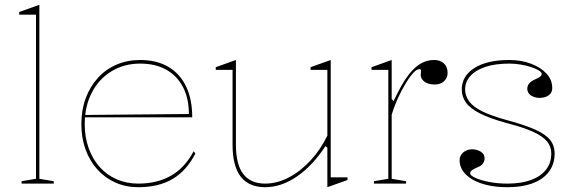

<svg xmlns="http://www.w3.org/2000/svg" viewBox="-20 -765 2391 800"><path d="M144 -20 204 -10V0H70V-10L130 -20V-704H60V-715L144 -745Z M564 -515Q633 -515 681.5 -486.5Q730 -458 755.5 -404.5Q781 -351 781 -276H333V-286L767 -290Q767 -355 742.5 -402Q718 -449 673 -474.5Q628 -500 564 -500Q497 -500 444.5 -468Q392 -436 362.5 -379Q333 -322 333 -248Q333 -193 349.5 -147.5Q366 -102 395.5 -69Q425 -36 466 -18Q507 0 556 0Q596 0 630.5 -8.5Q665 -17 693.5 -33.5Q722 -50 745.5 -75.5Q769 -101 787 -135L794 -125Q776 -90 752.5 -63.5Q729 -37 699.5 -19.5Q670 -2 634 6.5Q598 15 556 15Q504 15 460.5 -4.5Q417 -24 385.5 -59Q354 -94 336.5 -142Q319 -190 319 -248Q319 -307 337 -355.5Q355 -404 387.5 -440Q420 -476 465 -495.5Q510 -515 564 -515Z M1085 15Q1017 15 983 -29Q949 -73 949 -162V-474H879V-485L963 -515V-162Q963 -80 993.5 -40Q1024 0 1085 0Q1134 0 1183 -25.5Q1232 -51 1274 -96.5Q1316 -142 1344 -200V-474H1274V-485L1358 -515V-26H1428V-15L1344 15V-150L1336 -156Q1282 -74 1217 -29.5Q1152 15 1085 15Z M1538 0V-10L1598 -20V-474H1528V-485L1612 -515V-352L1620 -344Q1637 -380 1652.5 -407.5Q1668 -435 1683 -454Q1709 -487 1734.5 -501Q1760 -515 1788 -515Q1806 -515 1818.5 -508.5Q1831 -502 1838 -490Q1845 -478 1845 -461Q1845 -449 1839 -438Q1833 -427 1821 -420Q1809 -413 1790 -413Q1774 -413 1761 -418Q1748 -423 1740.5 -432.5Q1733 -442 1733 -453Q1733 -457 1733.5 -459.5Q1734 -462 1734 -465Q1734 -468 1734 -470Q1734 -477 1728 -477Q1715 -477 1698.5 -457.5Q1682 -438 1665 -408Q1650 -383 1636 -351.5Q1622 -320 1612 -287V-20L1672 -10V0Z M2094 15Q2050 15 2013.5 7Q1977 -1 1950.5 -16Q1924 -31 1909.5 -51.5Q1895 -72 1895 -97Q1895 -111 1902.5 -121.5Q1910 -132 1922 -137.5Q1934 -143 1947 -143Q1960 -143 1972 -138.5Q1984 -134 1991.5 -126Q1999 -118 1999 -105Q1999 -93 1992 -83.5Q1985 -74 1972 -69Q1953 -61 1946 -55.5Q1939 -50 1939 -43Q1939 -34 1960.5 -24Q1982 -14 2017.5 -7Q2053 0 2094 0Q2152 0 2192.5 -15Q2233 -30 2255 -58Q2277 -86 2277 -125Q2277 -154 2259.5 -175.5Q2242 -197 2202 -215.5Q2162 -234 2092 -252Q2022 -271 1980.5 -292Q1939 -313 1921.5 -337.5Q1904 -362 1904 -392Q1904 -448 1956.5 -481.5Q2009 -515 2102 -515Q2151 -515 2191.5 -500Q2232 -485 2256.5 -459Q2281 -433 2281 -398Q2281 -384 2273.5 -375Q2266 -366 2254 -361.5Q2242 -357 2229 -357Q2219 -357 2210 -359.5Q2201 -362 2193.5 -366.5Q2186 -371 2181.5 -378.5Q2177 -386 2177 -395Q2177 -420 2209 -434Q2225 -441 2231 -446Q2237 -451 2237 -457Q2237 -464 2225 -471.5Q2213 -479 2193 -485.5Q2173 -492 2149.5 -496Q2126 -500 2102 -500Q2044 -500 2003 -486.5Q1962 -473 1940 -448.5Q1918 -424 1918 -392Q1918 -366 1934.5 -343Q1951 -320 1989.5 -301Q2028 -282 2094 -264Q2168 -244 2211 -224.5Q2254 -205 2272.5 -181.5Q2291 -158 2291 -125Q2291 -92 2277.5 -66Q2264 -40 2239 -22Q2214 -4 2177.5 5.5Q2141 15 2094 15Z"/></svg>

Font: Kalnia Thin Thin
Style: Regular
Weight: 250
Version: Version 1.105